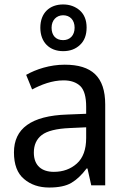

<svg xmlns="http://www.w3.org/2000/svg" viewBox="-20 -837 571 867"><path d="M272 -544.9C205.6 -544.9 143.1 -524.4 98.1 -499L125 -433.1C166 -454.6 214.8 -474.1 267.1 -474.1C299.8 -474.1 324.7 -465.3 342.8 -448.2C360.4 -430.7 369.1 -399.4 369.1 -355V-323.2L284.2 -319.8C120.1 -314.5 43 -255.9 43 -148.9C43 -94.2 58.1 -54.2 88.4 -28.8C118.7 -2.9 156.7 9.8 202.1 9.8C244.6 9.8 278.3 2.9 302.2 -11.2C326.2 -25.4 349.1 -46.9 371.1 -76.2H375L392.1 0H455.1V-365.2C455.1 -490.2 394.5 -544.9 272 -544.9ZM369.1 -213.9C369.1 -162.1 355 -123.5 327.1 -98.6C299.3 -73.7 264.6 -61 223.1 -61C169.9 -61 132.8 -87.9 132.8 -147.9C132.8 -182.1 144.5 -208.5 168.5 -227.1C192.4 -245.6 234.9 -256.3 295.9 -258.8L369.1 -262.2ZM265.1 -606C295.9 -606 321.3 -615.2 341.3 -634.3C361.3 -652.8 371.1 -679.2 371.1 -712.9C371.1 -745.6 360.8 -771.5 340.8 -789.6C320.3 -807.6 294.9 -816.9 265.1 -816.9C204.1 -816.9 162.1 -778.8 162.1 -711.9C162.1 -645.5 204.1 -606 265.1 -606ZM265.1 -655.8C231.9 -655.8 212.9 -677.2 212.9 -711.9C212.9 -746.6 235.8 -768.1 265.1 -768.1C295.9 -768.1 316.9 -746.6 316.9 -711.9C316.9 -677.2 295.9 -655.8 265.1 -655.8Z"/></svg>

Font: Avrile Sans
Style: Regular
Weight: 400
Designer: Monotype Design Team, Google (font), Stefan Peev (BGR Cyrillic), Cristiano Sobral (main changes)
Foundry: The Avrile Sans Project Authors
Version: Version 3.110